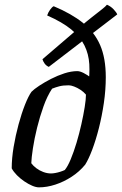

<svg xmlns="http://www.w3.org/2000/svg" viewBox="-20 -806 524 826"><path d="M147.6 0Q135 0 118.5 -7Q102 -14 84.5 -25.9Q67.1 -37.8 52.8 -52.2Q38.5 -66.6 30.4 -81.7Q30.4 -124.4 38.6 -173.7Q46.9 -223 59.8 -270.6Q72.7 -318.1 87.5 -355.6Q102.4 -393 115.5 -411.2Q126.2 -422.2 148.7 -437.1Q171.3 -452 199.4 -466.5Q227.5 -480.9 257.1 -490.5Q286.7 -500 312.4 -500Q324.1 -500 340 -491.8Q355.9 -483.7 371.7 -471.5Q387.6 -459.4 397.2 -446.9L359.1 -433.2Q366.7 -485.8 364.2 -529.7Q361.6 -573.5 343.3 -610.5Q325 -647.5 286.5 -679.3Q247.9 -711 182.9 -739.5Q187.2 -752.8 195.7 -764.5Q204.1 -776.2 211.1 -779.2Q287.3 -747.3 336.9 -707.6Q386.5 -667.9 410.8 -612Q435.1 -556.1 435.1 -473.8Q435.1 -419.9 426.9 -363.4Q418.6 -307 405.5 -255.2Q392.4 -203.5 376.9 -162.5Q361.5 -121.6 346.5 -97.7Q321.5 -67.2 288 -45.5Q254.6 -23.8 218.2 -11.9Q181.7 0 147.6 0ZM199.3 -59.8Q207.3 -59.8 217.6 -61.7Q228 -63.5 238.9 -67Q249.9 -70.4 258.7 -74.6Q271.4 -89.8 284.3 -121Q297.3 -152.2 309.2 -191.6Q321 -231 330 -271.3Q339 -311.5 344.4 -345.3Q349.8 -379 349.8 -398.9Q340 -410.7 326.3 -419.6Q312.6 -428.6 298.8 -433.8Q285.1 -439 276 -439Q251.4 -439 235.4 -434.8Q219.5 -430.7 204.1 -424.5Q183.3 -393.3 167.3 -348.7Q151.3 -304.1 139.5 -256.4Q127.8 -208.7 121.6 -168Q115.4 -127.3 114.6 -103.8Q123 -92.4 136.2 -82.4Q149.3 -72.4 166.1 -66.1Q182.9 -59.8 199.3 -59.8ZM189.9 -518.3Q178.3 -523.4 171.5 -533.3Q164.7 -543.2 162.7 -551.2L326.5 -691.7Q349.7 -711.9 373.9 -730.9Q398 -749.9 416.6 -764.4Q435.1 -778.9 440.1 -785.7Q456.5 -778.9 468.8 -765.8Q481.1 -752.7 484.4 -744Z"/></svg>

Font: Texturina Medium
Style: Italic
Weight: 500
Italic angle: -11°
Designer: Guillermo Torres Carreño
Foundry: Omnibus-Type
Version: Version 1.002